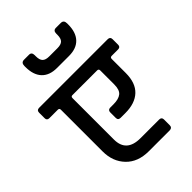

<svg xmlns="http://www.w3.org/2000/svg" viewBox="-265 -975 1053 1053"><g transform="rotate(-45 261.0 -448.5)"><path d="M-5 -623H527Q546 -623 546 -604V-561Q546 -543 527 -543H478Q466 -543 466 -531V-422Q466 -345 425 -306.5Q384 -268 309 -268H272Q253 -268 253 -287V-329Q253 -348 272 -348H297Q337 -348 357 -364Q377 -380 377 -422V-531Q377 -543 365 -543H173Q162 -543 162 -531V-210Q162 -112 270 -112H415Q434 -112 434 -93V-49Q434 -30 415 -29H252Q168 -29 120 -79Q72 -129 72 -207V-531Q72 -543 60 -543H-5Q-24 -543 -24 -561V-604Q-24 -623 -5 -623ZM312 -708H219Q161 -708 130.5 -740.5Q100 -773 100 -834V-842Q100 -868 123 -868H162Q182 -868 182 -844V-835Q182 -807 194 -795Q206 -783 234 -783H297Q325 -783 337 -795Q349 -807 349 -835V-844Q349 -868 370 -868H408Q431 -868 431 -842V-834Q431 -773 400.5 -740.5Q370 -708 312 -708Z"/></g></svg>

Font: Rajdhani SemiBold
Style: Regular
Weight: 600
Designer: Satya Rajpurohit, Jyotish Sonowal
Foundry: Indian Type Foundry
Version: Version 1.201 February 1, 2022